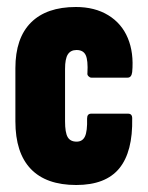

<svg xmlns="http://www.w3.org/2000/svg" viewBox="-20 -523 423 549"><path d="M198 6Q112 6 68 -40Q24 -86 24 -176V-328Q24 -414 68.5 -458.5Q113 -503 197 -503Q251 -503 289.5 -479.5Q328 -456 345.5 -414Q363 -372 358 -317Q356 -301 345 -301H241Q237 -301 233 -305Q229 -309 230 -314Q232 -351 225 -365.5Q218 -380 199 -380Q182 -380 174 -367.5Q166 -355 166 -326V-176Q166 -144 173.5 -131Q181 -118 199 -118Q216 -118 223 -133Q230 -148 229 -184Q229 -198 241 -198H346Q358 -198 358 -185Q360 -89 321 -41.5Q282 6 198 6Z"/></svg>

Font: Sofia Sans Extra Condensed Black
Style: Regular
Weight: 900
Designer: Botio Nikoltchev, Ani Petrova
Foundry: lettersoup
Version: Version 4.101